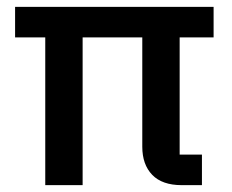

<svg xmlns="http://www.w3.org/2000/svg" viewBox="-20 -540 676 560"><path d="M504 -89H569V0H510Q453 0 424 -30Q395 -60 395 -112V-431H221V0H112V-431H24V-520H603V-431H504Z"/></svg>

Font: IBM-Poppins
Style: Poppins-Medium
Weight: 500
Designer: Mike Abbink, Paul van der Laan, Pieter van Rosmalen, Ben Mitchell, Mark Frömberg
Foundry: Bold Monday
Version: Version 1.1